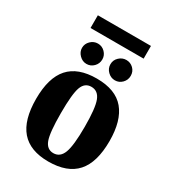

<svg xmlns="http://www.w3.org/2000/svg" viewBox="-183 -850 866 960"><g transform="rotate(30 250.0 -369.5)"><path d="M461.9 -231.9Q461.9 -108.4 408.9 -49.3Q356 9.8 247.1 9.8Q141.6 9.8 89.8 -50Q38.1 -109.9 38.1 -231.9Q38.1 -353.5 90.6 -412.4Q143.1 -471.2 251 -471.2Q359.9 -471.2 410.9 -410.4Q461.9 -349.6 461.9 -231.9ZM318.8 -231.9Q318.8 -339.4 303 -380.6Q287.1 -421.9 248 -421.9Q210.4 -421.9 195.8 -382.3Q181.2 -342.8 181.2 -231.9Q181.2 -119.1 196 -79.1Q210.9 -39.1 248 -39.1Q286.6 -39.1 302.7 -81.3Q318.8 -123.5 318.8 -231.9ZM332.5 -508.3Q309.1 -508.3 291.3 -525.6Q273.4 -543 273.4 -567.4Q273.4 -591.8 291.3 -608.6Q309.1 -625.5 332.5 -625.5Q356.4 -625.5 373.5 -608.9Q390.6 -592.3 390.6 -567.4Q390.6 -543 373.5 -525.6Q356.4 -508.3 332.5 -508.3ZM168.5 -508.3Q145 -508.3 127.2 -526.4Q109.4 -544.4 109.4 -567.4Q109.4 -590.8 127 -608.2Q144.5 -625.5 168.5 -625.5Q192.4 -625.5 209.5 -608.2Q226.6 -590.8 226.6 -567.4Q226.6 -543 209.5 -525.6Q192.4 -508.3 168.5 -508.3ZM96.7 -674.3V-747.6H403.3V-674.3Z"/></g></svg>

Font: Liberation Serif
Style: Bold
Weight: 700
Designer: Steve Matteson
Foundry: Ascender Corporation
Version: Version 2.1.5